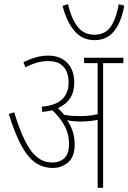

<svg xmlns="http://www.w3.org/2000/svg" viewBox="-20 -898 614 918"><path d="M337 -208Q337 -147 305 -121Q273 -95 233 -95Q187 -95 150.5 -119.5Q114 -144 83 -200.5Q52 -257 22 -353L48 -361Q87 -233 128.5 -177Q170 -121 230 -121Q265 -121 287.5 -141.5Q310 -162 310 -210Q310 -259 287 -299.5Q264 -340 230 -371Q208 -365 182 -363L180 -388Q248 -394 278 -424Q308 -454 308 -503Q308 -552 283.5 -579Q259 -606 211 -606Q183 -606 156.5 -598.5Q130 -591 102 -576L92 -601Q123 -616 151.5 -624Q180 -632 212 -632Q268 -632 301.5 -597.5Q335 -563 335 -502Q335 -416 257 -381Q273 -366 287 -349Q307 -345 327 -344Q347 -343 363 -343Q384 -343 405.5 -345Q427 -347 447 -352V-596H382V-622H570V-596H473V0H447V-325Q428 -321 407.5 -319Q387 -317 368 -317Q351 -317 333.5 -318.5Q316 -320 301 -323Q337 -272 337 -208ZM574 -871Q560 -792 525.5 -749Q491 -706 432 -706Q374 -706 336.5 -749.5Q299 -793 279 -870L305 -878Q321 -809 351 -770.5Q381 -732 431 -732Q481 -732 507.5 -768Q534 -804 548 -878Z"/></svg>

Font: Noto Sans Devanagari UI Condensed Thin
Style: Regular
Weight: 100
Width: 3
Designer: Jelle Bosma - Monotype Design Team
Foundry: Monotype Imaging Inc.
Version: Version 2.004; ttfautohint (v1.8.4.7-5d5b)